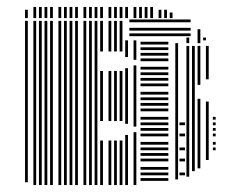

<svg xmlns="http://www.w3.org/2000/svg" viewBox="-20 -532 684 552"><path d="M60 -8H52V-416H60ZM84 0H76V-416H84ZM100 0H92V-416H100ZM116 0H108V-416H116ZM132 0H124V-416H132ZM156 0H148V-416H156ZM172 0H164V-416H172ZM188 0H180V-416H188ZM204 0H196V-416H204ZM228 0H220V-416H228ZM244 0H236V-416H244ZM260 0H252V-416H260ZM276 0H268V-128H276ZM276 -184H268V-328H276ZM276 -384H268V-416H276ZM300 0H292V-128H300ZM300 -184H292V-328H300ZM300 -384H292V-416H300ZM316 0H308V-128H316ZM316 -184H308V-328H316ZM316 -384H308V-416H316ZM332 0H324V-128H332ZM332 -184H324V-328H332ZM332 -384H324V-416H332ZM348 0H340V-144H348ZM348 -176H340V-336H348ZM348 -368H340V-416H348ZM372 0H364V-152H372ZM372 -168H364V-344H372ZM372 -360H364V-416H372ZM464 -12H384V-20H464ZM464 -28H384V-36H464ZM464 -44H384V-52H464ZM464 -68H384V-76H464ZM464 -84H384V-92H464ZM464 -100H384V-108H464ZM464 -116H384V-124H464ZM464 -140H384V-148H464ZM464 -156H384V-164H464ZM464 -172H384V-180H464ZM464 -188H384V-196H464ZM464 -212H384V-220H464ZM464 -228H384V-236H464ZM464 -244H384V-252H464ZM464 -260H384V-268H464ZM464 -284H384V-292H464ZM464 -300H384V-308H464ZM464 -316H384V-324H464ZM464 -332H384V-340H464ZM464 -356H384V-364H464ZM464 -372H384V-380H464ZM464 -388H384V-396H464ZM464 -404H384V-412H464ZM492 -16H484V-408H492ZM512 -28H496V-36H512ZM512 -68H496V-76H512ZM512 -100H496V-108H512ZM512 -140H496V-148H512ZM512 -172H496V-180H512ZM524 -24H516V-392H524ZM540 -40H532V-392H540ZM556 -48H548V-248H556ZM556 -288H548V-392H556ZM580 -72H572V-240H580ZM580 -304H572V-392H580ZM600 -100H592V-108H600ZM600 -116H592V-124H600ZM600 -140H592V-148H600ZM600 -156H592V-164H600ZM600 -172H592V-180H600ZM600 -188H592V-196H600ZM524 -392H516V-400H524ZM540 -392H532V-400H540ZM556 -392H548V-400H556ZM580 -392H572V-400H580ZM524 -408H516V-424H524ZM556 -408H548V-432H556ZM60 -416H52V-472H60ZM84 -416H76V-472H84ZM100 -416H92V-472H100ZM116 -416H108V-472H116ZM132 -416H124V-472H132ZM156 -416H148V-472H156ZM172 -416H164V-472H172ZM188 -416H180V-472H188ZM204 -416H196V-472H204ZM228 -416H220V-472H228ZM244 -416H236V-472H244ZM260 -416H252V-472H260ZM276 -416H268V-472H276ZM300 -416H292V-472H300ZM316 -416H308V-472H316ZM332 -416H324V-472H332ZM528 -428H352V-436H528ZM528 -444H352V-452H528ZM528 -468H352V-476H528ZM556 -416H548V-448H556ZM572 -416H564V-424H572ZM60 -480H52V-504H60ZM84 -480H76V-512H84ZM100 -480H92V-512H100ZM116 -480H108V-512H116ZM132 -480H124V-512H132ZM156 -480H148V-512H156ZM172 -480H164V-512H172ZM188 -480H180V-512H188ZM204 -480H196V-512H204ZM228 -480H220V-512H228ZM244 -480H236V-512H244ZM260 -480H252V-512H260ZM276 -480H268V-512H276ZM300 -480H292V-512H300ZM316 -480H308V-512H316ZM332 -480H324V-512H332ZM348 -480H340V-512H348ZM372 -480H364V-512H372ZM388 -480H380V-512H388ZM404 -480H396V-512H404ZM420 -480H412V-512H420ZM444 -480H436V-504H444ZM460 -480H452V-504H460ZM476 -480H468V-496H476Z"/></svg>

Font: Rubik Lines
Style: Regular
Weight: 400
Designer: Hubert and Fischer, NaN
Foundry: Hubert and Fischer, NaN
Version: Version 2.201